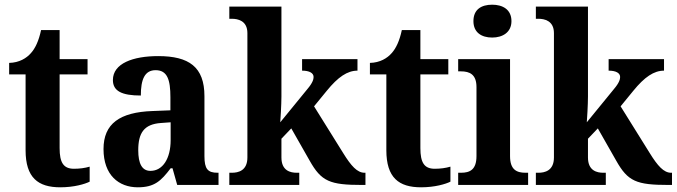

<svg xmlns="http://www.w3.org/2000/svg" viewBox="-20 -788 2883 818"><path d="M237 10C296 10 342 -4 362 -14V-78C342 -72 319 -69 295 -69C250 -69 234 -96 234 -157V-471H353V-536H234V-660H155C145 -613 130 -582 112 -562C93 -540 62 -521 19 -520V-471H89V-148C89 -31 142 10 237 10Z M567 10C638 10 666 -17 707 -71H715L735 0H911V-52H907C865 -52 851 -68 851 -123V-378C851 -503 785 -549 654 -549C547 -549 461 -518 461 -447C461 -400 499 -381 580 -381C580 -449 596 -489 643 -489C693 -489 706 -448 706 -374V-318L630 -315C490 -310 421 -261 421 -153C421 -42 486 10 567 10ZM621 -60C585 -60 569 -91 569 -148C569 -221 593 -259 666 -264L707 -267V-191C707 -112 673 -60 621 -60Z M957 0H1255V-52H1244C1218 -52 1179 -60 1179 -117V-197L1221 -241L1299 -104C1349 -15 1385 0 1523 0H1537V-52H1533C1502 -52 1476 -81 1442 -136L1318 -335L1372 -401C1420 -460 1460 -487 1503 -487V-536H1267V-487C1298 -487 1316 -477 1316 -460C1316 -450 1312 -435 1290 -409L1174 -267C1175 -278 1179 -342 1179 -377V-760H957V-708H968C993 -708 1034 -700 1034 -647V-117C1034 -60 994 -52 968 -52H957Z M1774 10C1833 10 1879 -4 1899 -14V-78C1879 -72 1856 -69 1832 -69C1787 -69 1771 -96 1771 -157V-471H1890V-536H1771V-660H1692C1682 -613 1667 -582 1649 -562C1630 -540 1599 -521 1556 -520V-471H1626V-148C1626 -31 1679 10 1774 10Z M2077 -628C2121 -628 2159 -650 2159 -698C2159 -748 2121 -768 2077 -768C2031 -768 1997 -748 1997 -698C1997 -650 2031 -628 2077 -628ZM1932 0H2230V-52H2219C2181 -52 2153 -65 2153 -123V-536H1932V-484H1944C1981 -484 2010 -471 2010 -417V-123C2010 -65 1982 -52 1944 -52H1932Z M2263 0H2561V-52H2550C2524 -52 2485 -60 2485 -117V-197L2527 -241L2605 -104C2655 -15 2691 0 2829 0H2843V-52H2839C2808 -52 2782 -81 2748 -136L2624 -335L2678 -401C2726 -460 2766 -487 2809 -487V-536H2573V-487C2604 -487 2622 -477 2622 -460C2622 -450 2618 -435 2596 -409L2480 -267C2481 -278 2485 -342 2485 -377V-760H2263V-708H2274C2299 -708 2340 -700 2340 -647V-117C2340 -60 2300 -52 2274 -52H2263Z"/></svg>

Font: Noto Serif Georgian SemiCondensed Bold
Style: Regular
Weight: 700
Width: 4
Designer: Monotype Design Team, Akaki Razmadze
Foundry: Google LLC
Version: Version 2.003